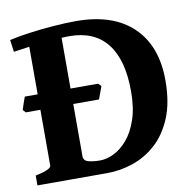

<svg xmlns="http://www.w3.org/2000/svg" viewBox="-71 -681 764 753"><g transform="rotate(-10 311.0 -304.0)"><path d="M314.9 -290H23.4L13.2 -301.3Q15.1 -308.6 21.2 -326.2Q27.3 -343.8 30.3 -351.6H321.8L333.5 -340.3ZM18.6 0V-39.1Q81.5 -52.2 81.5 -67.9V-541Q63.5 -538.6 47.4 -536.1Q31.2 -533.7 18.6 -532.2L12.2 -580.1Q44.4 -587.9 91.1 -594.2Q137.7 -600.6 187.5 -604.5Q237.3 -608.4 278.8 -608.4Q426.3 -608.4 505.4 -532.2Q584.5 -456.1 584.5 -318.8Q584.5 -230.5 558.8 -169.4Q533.2 -108.4 491.2 -71Q449.2 -33.7 398.4 -16.8Q347.7 0 297.9 0H256.3Q201.7 0 151.9 0Q102.1 0 38.1 0ZM278.3 -53.7Q303.7 -53.7 332.5 -67.4Q361.3 -81.1 386.7 -110.6Q412.1 -140.1 428.2 -187Q444.3 -233.9 444.3 -300.3Q444.3 -425.8 393.3 -490.2Q342.3 -554.7 243.7 -554.7Q236.3 -554.7 228.5 -554.4Q220.7 -554.2 212.4 -553.7V-82Q212.4 -64 231.9 -58.8Q251.5 -53.7 278.3 -53.7Z"/></g></svg>

Font: Namdhinggo ExtraBold
Style: Regular
Weight: 800
Designer: Victor Gaultney
Foundry: SIL International
Version: Version 3.001